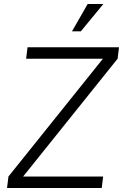

<svg xmlns="http://www.w3.org/2000/svg" viewBox="-20 -935 612 955"><path d="M416 -915H494L382 -779H338ZM95 -57H493L486 0H15L22 -57L492 -643H110L117 -700H572L565 -643Z"/></svg>

Font: Haskoy Light
Style: Italic
Weight: 300
Designer: Ertekin Erdin
Foundry: Ertekin Erdin
Version: Version 2.000; ttfautohint (v1.8.4.7-5d5b)